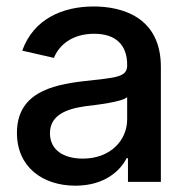

<svg xmlns="http://www.w3.org/2000/svg" viewBox="-20 -573 584 605"><path d="M217.7 12.1C307.9 12.1 358.7 -33.7 378.9 -74.6H383.2V0H486.9V-362.2C486.9 -521 361.9 -552.6 275.2 -552.6C176.5 -552.6 85.6 -512.8 50.1 -413.4L149.9 -390.6C165.5 -429.3 205.3 -466.6 277 -466.6C345.2 -466.6 380.7 -430.8 380.7 -369V-366.5C380.7 -327.8 340.6 -328.5 242.9 -317.1C139.2 -305 33.4 -278.1 33.4 -154.1C33.4 -46.9 114 12.1 217.7 12.1ZM137.4 -153.1C137.4 -209.5 187.9 -229.8 249.3 -238.3C283.7 -242.5 365.4 -251.8 380.7 -267V-196.7C380.7 -132.1 329.2 -73.2 240.8 -73.2C180.8 -73.2 137.4 -100.1 137.4 -153.1Z"/></svg>

Font: RED Number Medium
Style: Regular
Weight: 500
Designer: RED UED
Foundry: rsms
Version: Version 1.003;FEAKit 1.0